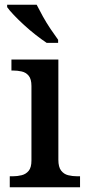

<svg xmlns="http://www.w3.org/2000/svg" viewBox="-20 -786 371 806"><path d="M21 0V-46H34Q53 -46 71 -50.5Q89 -55 100.5 -69Q112 -83 112 -112V-425Q112 -454 100.5 -468Q89 -482 71 -486Q53 -490 34 -490H28V-536H225V-115Q225 -85 236.5 -70Q248 -55 266 -50.5Q284 -46 304 -46H316V0ZM176 -606Q155 -620 130 -639.5Q105 -659 81 -681Q57 -703 38 -723Q19 -743 10 -756V-766H134Q145 -744 160 -717Q175 -690 192.5 -664Q210 -638 224 -619V-606Z"/></svg>

Font: Noto Nastaliq Urdu Medium
Style: Regular
Weight: 500
Designer: Monotype Design Team (Patrick Giasson: type design, Kamal Mansour: OpenType code, Glenda Bellarosa). Updated by Simon Co
Foundry: Monotype Imaging Inc., Simon Cozens
Version: Version 3.007